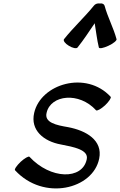

<svg xmlns="http://www.w3.org/2000/svg" viewBox="-20 -1050 692 1107"><path d="M427 -776C463 -821 494 -869 526 -916C534 -869 539 -821 550 -776C553 -768 577 -773 605 -786C633 -799 654 -816 652 -824C634 -891 601 -950 583 -1017C580 -1027 569 -1032 555 -1030C542 -1032 528 -1027 521 -1017C467 -950 402 -891 349 -824C343 -816 355 -799 377 -786C398 -773 421 -768 427 -776ZM67 -68C232 111 517 41 552 -136C573 -241 478 -297 372 -317C308 -328 233 -342 249 -401C273 -503 436 -522 534 -414C540 -409 563 -422 586 -443C609 -465 623 -487 618 -492C477 -645 215 -567 177 -399C154 -299 232 -235 331 -217C403 -203 493 -187 480 -131C455 -12 271 -15 150 -146C145 -151 122 -138 99 -117C76 -95 61 -73 67 -68Z"/></svg>

Font: Nupuram Medium Oblique
Style: Regular
Weight: 500
Designer: Santhosh Thottingal (santhosh.thottingal@gmail.com)
Foundry: SMC
Version: Version 1.000